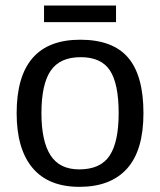

<svg xmlns="http://www.w3.org/2000/svg" viewBox="-20 -686 596 715"><path d="M514.2 -264.6Q514.2 -126 453.1 -58.1Q392.1 9.8 275.9 9.8Q160.2 9.8 101.1 -60.8Q42 -131.3 42 -264.6Q42 -538.1 278.8 -538.1Q399.9 -538.1 457 -471.4Q514.2 -404.8 514.2 -264.6ZM421.9 -264.6Q421.9 -374 389.4 -423.6Q356.9 -473.1 280.3 -473.1Q203.1 -473.1 168.7 -422.6Q134.3 -372.1 134.3 -264.6Q134.3 -160.2 168.2 -107.7Q202.1 -55.2 274.9 -55.2Q354 -55.2 387.9 -106Q421.9 -156.7 421.9 -264.6ZM144 -665.5H412.1V-603.5H144Z"/></svg>

Font: Arimo Nerd Font
Style: Regular
Weight: 400
Designer: Steve Matteson
Foundry: Monotype Imaging Inc.
Version: Version 1.33;Nerd Fonts 3.2.1